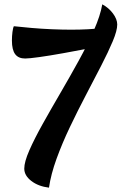

<svg xmlns="http://www.w3.org/2000/svg" viewBox="-20 -831 561 886"><path d="M44 -710Q80 -706 126 -702Q172 -698 220 -696Q268 -694 309 -694Q349 -694 386 -696Q423 -698 457 -702L414 -612Q341 -598 274.5 -586Q208 -574 161 -567.5Q114 -561 96 -561Q65 -561 50 -581Q35 -601 35 -644Q35 -664 37.5 -683.5Q40 -703 44 -710ZM452 -811Q482 -795 501.5 -768.5Q521 -742 521 -718Q521 -690 500.5 -641Q480 -592 447 -528Q414 -464 376 -391.5Q338 -319 302.5 -244.5Q267 -170 241 -98.5Q215 -27 206 35Q157 29 124.5 4Q92 -21 92 -53Q92 -84 115.5 -137.5Q139 -191 177 -259Q215 -327 258.5 -401.5Q302 -476 343 -550.5Q384 -625 413.5 -692Q443 -759 452 -811Z"/></svg>

Font: Merienda
Style: Bold
Weight: 700
Designer: Eduardo Rodriguez Tunni
Foundry: Eduardo Rodriguez Tunni
Version: Version 2.001